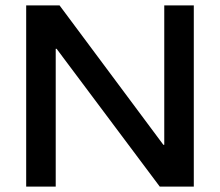

<svg xmlns="http://www.w3.org/2000/svg" viewBox="-20 -695 819 715"><path d="M701.7 0H575L190.8 -513.3H187.5V0H77.5V-675H201.7L588.3 -155.8H591.7V-675H701.7Z"/></svg>

Font: Funnel Display Medium
Style: Regular
Weight: 500
Designer: NORD ID, Kristian Moeller
Foundry: Dicotype
Version: Version 1.000